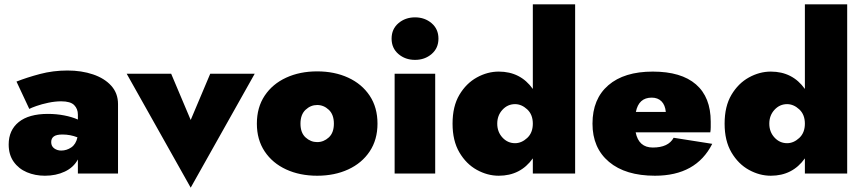

<svg xmlns="http://www.w3.org/2000/svg" viewBox="-20 -800 3975 885"><path d="M115 -298 56 -424Q104 -443 164.5 -459Q225 -475 291 -475Q356 -475 409 -457Q462 -439 493 -404.5Q524 -370 524 -320V0H339V-65Q319 -28 278.5 -9Q238 10 187 10Q142 10 104 -6Q66 -22 43 -54.5Q20 -87 20 -134Q20 -200 66.5 -237.5Q113 -275 201 -275Q240 -275 276 -268Q312 -261 339 -249V-272Q339 -298 322 -315.5Q305 -333 262 -333Q234 -333 203 -326.5Q172 -320 148 -311.5Q124 -303 115 -298ZM216 -145Q216 -126 230 -116Q244 -106 262 -106Q287 -106 308.5 -120.5Q330 -135 337 -167Q304 -180 268 -180Q240 -180 228 -171Q216 -162 216 -145Z M564 -460H769L859 -247L949 -460H1154L859 65Z M1164 -230Q1164 -305 1200 -359Q1236 -413 1299 -442Q1362 -471 1442 -471Q1522 -471 1585 -442Q1648 -413 1684 -359Q1720 -305 1720 -230Q1720 -156 1684 -102Q1648 -48 1585 -19Q1522 10 1442 10Q1362 10 1299 -19Q1236 -48 1200 -102Q1164 -156 1164 -230ZM1365 -230Q1365 -188 1388.5 -166.5Q1412 -145 1442 -145Q1472 -145 1495.5 -166.5Q1519 -188 1519 -230Q1519 -272 1495.5 -294Q1472 -316 1442 -316Q1412 -316 1388.5 -294Q1365 -272 1365 -230Z M1785 -622Q1785 -666 1816.5 -693Q1848 -720 1893 -720Q1938 -720 1969.5 -693Q2001 -666 2001 -622Q2001 -578 1969.5 -551Q1938 -524 1893 -524Q1848 -524 1816.5 -551Q1785 -578 1785 -622ZM1799 -460H1986V0H1799Z M2066 -230Q2066 -310 2097.5 -363Q2129 -416 2178 -443Q2227 -470 2279 -470Q2379 -470 2436 -390V-780H2631V0H2436V-70Q2379 10 2279 10Q2227 10 2178 -17Q2129 -44 2097.5 -97.5Q2066 -151 2066 -230ZM2272 -230Q2272 -192 2296 -166Q2320 -140 2354 -140Q2384 -140 2410 -164Q2436 -188 2436 -230Q2436 -272 2410 -296Q2384 -320 2354 -320Q2320 -320 2296 -294Q2272 -268 2272 -230Z M2999 10Q2863 10 2787 -54Q2711 -118 2711 -230Q2711 -344 2784 -407Q2857 -470 2989 -470Q3120 -470 3188 -411Q3256 -352 3256 -239Q3256 -226 3256 -213.5Q3256 -201 3254 -190H2910Q2924 -120 2989 -120Q3061 -120 3085 -165L3263 -137Q3189 10 2999 10ZM2984 -350Q2924 -350 2911 -284H3049Q3046 -316 3029 -333Q3012 -350 2984 -350Z M3320 -230Q3320 -310 3351.5 -363Q3383 -416 3432 -443Q3481 -470 3533 -470Q3633 -470 3690 -390V-780H3885V0H3690V-70Q3633 10 3533 10Q3481 10 3432 -17Q3383 -44 3351.5 -97.5Q3320 -151 3320 -230ZM3526 -230Q3526 -192 3550 -166Q3574 -140 3608 -140Q3638 -140 3664 -164Q3690 -188 3690 -230Q3690 -272 3664 -296Q3638 -320 3608 -320Q3574 -320 3550 -294Q3526 -268 3526 -230Z"/></svg>

Font: Jost* Black
Style: Regular
Weight: 900
Version: Version 3.7